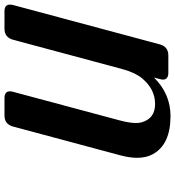

<svg xmlns="http://www.w3.org/2000/svg" viewBox="18 -796 787 864"><g transform="rotate(-90 412.0 -363.5)"><path d="M517.1 0Q486.3 0 486.3 -24.4Q486.3 -29.8 488.8 -39.1L495.6 -64.5Q421.9 9.8 322.3 9.8Q193.8 9.8 150.4 -70.3Q134.3 -100.1 134.3 -140.6Q134.3 -173.8 145.5 -215.8L274.9 -698.2Q285.2 -737.3 324.7 -737.3H402.8Q433.6 -737.3 433.6 -712.9Q433.6 -707.5 431.2 -698.2L303.2 -220.7Q291 -175.3 291 -145.5Q291 -132.3 293.5 -122.1Q310.1 -59.6 376.5 -59.6Q444.3 -59.6 493.2 -119.6Q518.6 -150.9 534.2 -209L665.5 -698.2Q675.8 -737.3 715.3 -737.3H793.5Q823.7 -737.3 823.7 -712.9Q823.7 -705.6 821.8 -698.2L645 -39.1Q634.8 0 595.2 0Z"/></g></svg>

Font: Cursive Sans
Style: Bold
Weight: 700
Italic angle: -15°
Designer: Wojciech Kalinowski "wmk69" (wmk69@o2.pl)
Foundry: Wojciech Kalinowski "wmk69" (wmk69@o2.pl)
Version: Wersja 3.1.0; 2022-02-18